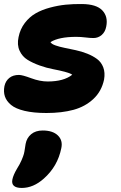

<svg xmlns="http://www.w3.org/2000/svg" viewBox="-36 -554 593 943"><path d="M191.9 1Q128.9 1 84.7 -9.5Q40.5 -20 18.1 -38.8Q-4.4 -57.6 -12 -80.6Q-19.5 -103.5 -14.2 -130.9Q-8.8 -156.2 9.5 -171.1Q27.8 -186 57.1 -186Q73.7 -186 116.9 -169.9Q160.2 -153.8 198.2 -153.8Q277.3 -153.8 318.8 -187Q309.6 -194.3 282.5 -201.4Q255.4 -208.5 224.1 -214.4Q192.9 -220.2 158.7 -232.4Q124.5 -244.6 98.9 -260.5Q73.2 -276.4 60.1 -305.2Q46.9 -334 55.2 -372.1Q63 -411.1 85.9 -441.2Q108.9 -471.2 139.2 -488.5Q169.4 -505.9 209.5 -516.6Q249.5 -527.3 286.9 -531Q324.2 -534.7 366.2 -534.2Q437.5 -533.7 466.6 -502.9Q495.6 -472.2 485.8 -423.8Q481 -397.5 463.6 -382.3Q446.3 -367.2 422.9 -367.2Q406.2 -367.2 383.5 -370.1Q360.8 -373 337.9 -373Q253.4 -373 211.9 -347.2Q216.8 -337.9 236.1 -331.1Q255.4 -324.2 280.8 -319.1Q306.2 -314 335.7 -307.6Q365.2 -301.3 392.3 -290.5Q419.4 -279.8 440.4 -264.4Q461.4 -249 471.2 -223.1Q481 -197.3 475.1 -163.1Q462.9 -105.5 422.6 -67.9Q382.3 -30.3 325 -14.6Q267.6 1 191.9 1ZM70.8 369.1Q43.5 369.1 32 358.4Q20.5 347.7 24.9 327.1Q29.3 305.2 47.9 273.9Q61.5 252.4 70.1 232.4Q78.6 212.4 81.3 202.1Q84 191.9 86.4 174.6Q88.9 157.2 89.8 152.8Q95.2 123.5 116.9 105.2Q138.7 86.9 173.8 86.9Q223.1 86.9 248.3 111.3Q273.4 135.7 265.1 173.8Q247.1 263.2 179.2 323.2Q127.9 369.1 70.8 369.1Z"/></svg>

Font: Shantell Sans Bouncy
Style: Italic
Weight: 800
Italic angle: -11.31°
Designer: Stephen Nixon, Anya Danilova, Shantell Martin
Foundry: Arrow Type
Version: Version 1.006;[9816181b4]